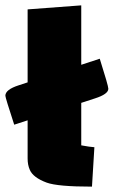

<svg xmlns="http://www.w3.org/2000/svg" viewBox="-53 -685 424 716"><path d="M0 -220Q-33 -321 -33 -328Q-33 -351 17 -367L319 -466Q351 -365 351 -354Q351 -334 301 -318ZM250 -665V-143Q282 -137 299 -136L290 11Q162 11 121 -4Q70 -23 58 -52Q50 -70 50 -94V-650Z"/></svg>

Font: Myanmar Thuriya
Style: Regular
Weight: 400
Designer: Danh Hong
Foundry: Google Inc.
Version: Version 2.00 November 23, 2015